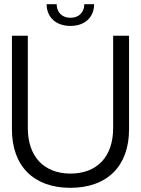

<svg xmlns="http://www.w3.org/2000/svg" viewBox="-20 -885 674 918"><path d="M37 -267C37 -91 141 13 316 13C493 13 597 -91 597 -267V-714H521V-273C521 -136 445 -55 316 -55C189 -56 113 -137 113 -273V-714H37ZM203 -865C203 -802 248 -761 317 -761C385 -761 430 -802 430 -865H383C383 -826 357 -800 317 -800C277 -800 251 -826 251 -865Z"/></svg>

Font: Non Bureau Light
Style: Regular
Weight: 300
Designer: Jona Saucedo
Foundry: Non Foundry
Version: Version 1.000;FEAKit 1.0